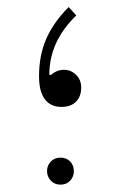

<svg xmlns="http://www.w3.org/2000/svg" viewBox="-20 -512 337 538"><path d="M172.4 -492.2Q130.9 -450.7 110.1 -404.3Q89.4 -357.9 89.4 -298.3Q89.4 -255.4 105.7 -233.9Q122.1 -212.4 151.9 -212.4Q178.7 -212.4 193.1 -227.1Q207.5 -241.7 207.5 -266.6Q207.5 -288.6 193.1 -302.5Q178.7 -316.4 159.2 -316.4Q138.7 -316.4 122.6 -301.8L118.2 -302.7Q118.2 -396 193.8 -468.8ZM111.8 -32.7Q111.8 -17.1 122.3 -5.9Q132.8 5.4 149.4 5.4Q166.5 5.4 176.8 -5.9Q187 -17.1 187 -32.7Q187 -48.3 176.8 -59.3Q166.5 -70.3 149.4 -70.3Q132.8 -70.3 122.3 -59.3Q111.8 -48.3 111.8 -32.7Z"/></svg>

Font: Estedad-FD VF
Style: Regular
Weight: 100
Designer: Amin Abedi
Version: Version 7.3